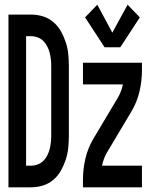

<svg xmlns="http://www.w3.org/2000/svg" viewBox="-20 -797 640 817"><path d="M16 0V-735H112Q138 -735 162.5 -727.5Q187 -720 207 -703Q227 -686 239.5 -663.5Q252 -641 260 -616.5Q268 -592 270.5 -566.5Q273 -541 273 -515V-220Q273 -194 270.5 -168.5Q268 -143 260 -118.5Q252 -94 239.5 -71.5Q227 -49 207 -32Q187 -15 162.5 -7.5Q138 0 112 0ZM91 -92H112Q127 -92 141 -97.5Q155 -103 164.5 -112.5Q174 -122 181 -135.5Q188 -149 191.5 -163Q195 -177 196.5 -191.5Q198 -206 198 -220V-515Q198 -529 196.5 -543.5Q195 -558 191.5 -572Q188 -586 181 -599.5Q174 -613 164.5 -622.5Q155 -632 141 -637.5Q127 -643 112 -643H91ZM425 -596 342 -723 394 -777 458 -658 523 -777 575 -723 492 -596ZM333 0V-33Q333 -78 343.5 -122.5Q354 -167 377 -206L483 -384Q490 -396 495 -410Q500 -424 503 -438H333V-530H584V-497Q584 -452 573.5 -407.5Q563 -363 540 -324L434 -146Q427 -134 422 -120Q417 -106 414 -92H584V0Z"/></svg>

Font: Iosevka Curly SmBdEx
Style: Regular
Weight: 600
Width: 7
Monospace: yes
Designer: Belleve Invis
Foundry: Belleve Invis
Version: Version 11.1.0; ttfautohint (v1.8.3)